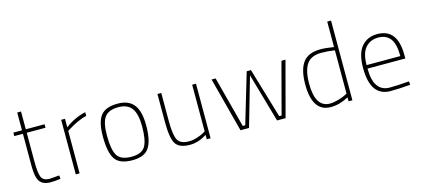

<svg xmlns="http://www.w3.org/2000/svg" viewBox="-59 -1210 3732 1699"><g transform="rotate(-15 1807.5 -360.0)"><path d="M321 -468H149V-206Q149 -97 166 -59.5Q183 -22 241 -22L329 -29L332 3Q276 10 241 10Q172 10 143 -29.5Q114 -69 114 -168V-468H35V-500H114V-663H149V-500H321Z M473 0V-500H508V-422Q596 -488 696 -510V-476Q657 -468 610 -446Q563 -424 536 -406L508 -389V0Z M991 -509Q1092 -509 1139.5 -448.5Q1187 -388 1187 -259Q1187 -119 1144.5 -55Q1102 9 991 9Q876 9 833.5 -52Q791 -113 791 -261Q791 -394 836 -451.5Q881 -509 991 -509ZM991 -23Q1087 -23 1118.5 -79Q1150 -135 1150 -259Q1150 -372 1112 -424.5Q1074 -477 991 -477Q901 -477 864.5 -428.5Q828 -380 828 -261Q828 -131 860.5 -77Q893 -23 991 -23Z M1673 -500H1708V0H1673V-40Q1595 9 1519 9Q1420 9 1387.5 -44Q1355 -97 1355 -240V-500H1390V-242Q1390 -116 1414.5 -69.5Q1439 -23 1519 -23Q1554 -23 1592.5 -35.5Q1631 -48 1652 -60L1673 -73Z M1851 -500H1888L2011 -32H2034L2170 -490H2209L2345 -32H2367L2491 -500H2528L2395 0H2317L2189 -448L2060 0H1982Z M3007 -730V0H2972V-36Q2890 9 2809 9Q2640 9 2640 -243Q2640 -377 2689 -443Q2738 -509 2850 -509Q2897 -509 2972 -497V-730ZM2809 -23Q2842 -23 2883 -34.5Q2924 -46 2948 -58L2972 -70V-467Q2907 -477 2850 -477Q2755 -477 2715 -418Q2675 -359 2675 -240Q2675 -23 2809 -23Z M3357 -23Q3388 -23 3432.5 -25Q3477 -27 3506 -30L3534 -32L3536 0Q3429 9 3356 9Q3172 9 3172 -250Q3172 -384 3225.5 -446.5Q3279 -509 3370 -509Q3555 -509 3555 -269V-236H3209Q3209 -23 3357 -23ZM3209 -268H3518Q3518 -379 3480.5 -428Q3443 -477 3370 -477Q3297 -477 3253 -426.5Q3209 -376 3209 -268Z"/></g></svg>

Font: TypoPRO Titillium Maps
Style: 1 wt
Weight: 100
Designer: Campivisivi
Foundry: Accademia di Belle Arti di Urbino and students of MA course of Visual design
Version: Version 001.001